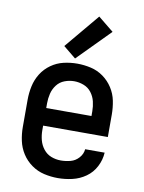

<svg xmlns="http://www.w3.org/2000/svg" viewBox="-87 -835 675 903"><g transform="rotate(10 250.0 -383.0)"><path d="M252 8Q287 8 321.5 0Q356 -8 385 -28.5Q414 -49 430.5 -81Q447 -113 449 -148H356Q354 -125 337.5 -106.5Q321 -88 298 -82Q275 -76 252 -76Q228 -76 206 -84.5Q184 -93 169 -112Q154 -131 148 -154Q142 -177 142 -200V-223H451V-330Q451 -363 444.5 -395.5Q438 -428 420 -456Q402 -484 375 -503.5Q348 -523 315.5 -530.5Q283 -538 250 -538Q217 -538 185 -530.5Q153 -523 125.5 -503.5Q98 -484 80.5 -456Q63 -428 56 -395.5Q49 -363 49 -330V-200Q49 -167 56 -134.5Q63 -102 81 -74Q99 -46 126.5 -26.5Q154 -7 186.5 0.5Q219 8 252 8ZM142 -307V-330Q142 -353 147.5 -376Q153 -399 167.5 -418Q182 -437 204.5 -445.5Q227 -454 250 -454Q273 -454 295.5 -445.5Q318 -437 332.5 -418Q347 -399 352.5 -376Q358 -353 358 -330V-307ZM235 -560 387 -714 313 -774 175 -609Z"/></g></svg>

Font: Iosevka SS08 Medium
Style: Regular
Weight: 500
Monospace: yes
Designer: Belleve Invis
Foundry: Belleve Invis
Version: Version 3.4.3; ttfautohint (v1.8.3)